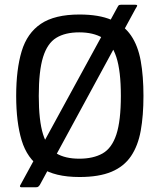

<svg xmlns="http://www.w3.org/2000/svg" viewBox="-20 -737 670 807"><path d="M147 41Q144 45 141 47.5Q138 50 132 50H69Q65 50 64 47Q63 44 66 40L475 -709Q478 -715 481 -716Q484 -717 488 -717H549Q556 -717 556.5 -714Q557 -711 549 -699ZM48 -334Q48 -445 71 -521.5Q94 -598 152 -637Q210 -676 314 -676Q396 -676 448.5 -653.5Q501 -631 530.5 -588Q560 -545 571.5 -481Q583 -417 583 -334Q583 -251 571.5 -187.5Q560 -124 530.5 -80.5Q501 -37 448.5 -15Q396 7 314 7Q210 7 152 -32Q94 -71 71 -147Q48 -223 48 -334ZM143 -334Q143 -230 161 -172.5Q179 -115 216.5 -92.5Q254 -70 313 -70Q372 -70 411 -92Q450 -114 469 -171.5Q488 -229 488 -334Q488 -439 469 -497Q450 -555 411 -578Q372 -601 313 -601Q254 -601 216.5 -578Q179 -555 161 -497Q143 -439 143 -334Z"/></svg>

Font: Glory Thin Medium
Style: Regular
Weight: 500
Version: Version 1.011